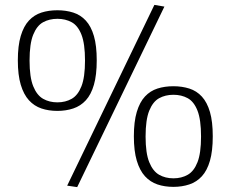

<svg xmlns="http://www.w3.org/2000/svg" viewBox="-20 -756 944 786"><path d="M53 -509Q53 -569 65 -609Q77 -649 98.5 -672Q120 -695 149.5 -704.5Q179 -714 215 -714Q250 -714 280 -704.5Q310 -695 331.5 -671.5Q353 -648 364.5 -608.5Q376 -569 376 -509Q376 -449 364.5 -409Q353 -369 331.5 -345.5Q310 -322 280 -312Q250 -302 215 -302Q179 -302 149.5 -312Q120 -322 98.5 -345.5Q77 -369 65 -409Q53 -449 53 -509ZM101 -508Q101 -440 116 -403Q131 -366 156.5 -351.5Q182 -337 215 -337Q248 -337 273.5 -351.5Q299 -366 313.5 -403Q328 -440 328 -508Q328 -577 313.5 -614Q299 -651 273.5 -665Q248 -679 215 -679Q182 -679 156.5 -665Q131 -651 116 -614Q101 -577 101 -508ZM296 10 255 4 612 -736 653 -729ZM528 -198Q528 -258 540 -298Q552 -338 573.5 -361Q595 -384 624.5 -393.5Q654 -403 690 -403Q725 -403 755 -393.5Q785 -384 806.5 -360.5Q828 -337 839.5 -297.5Q851 -258 851 -198Q851 -138 839.5 -98Q828 -58 806.5 -34.5Q785 -11 755 -1Q725 9 690 9Q654 9 624.5 -1Q595 -11 573.5 -34.5Q552 -58 540 -98Q528 -138 528 -198ZM576 -197Q576 -129 591 -92Q606 -55 631.5 -40.5Q657 -26 690 -26Q723 -26 748.5 -40.5Q774 -55 788.5 -92Q803 -129 803 -197Q803 -266 788.5 -303Q774 -340 748.5 -354Q723 -368 690 -368Q657 -368 631.5 -354Q606 -340 591 -303Q576 -266 576 -197Z"/></svg>

Font: Georama ExtraCondensed Thin Light
Style: Regular
Weight: 300
Version: Version 1.001